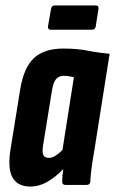

<svg xmlns="http://www.w3.org/2000/svg" viewBox="-20 -678 422 704"><path d="M91 6Q45 6 26 -27Q7 -60 19 -133L54 -350Q67 -430 104.5 -465Q142 -500 213 -500Q262 -500 303 -492Q344 -484 382 -481L326 -127Q313 -54 311 -12Q310 0 298 0H220Q208 0 208 -12Q208 -22 209 -34Q210 -46 212 -58Q184 -29 154 -11.5Q124 6 91 6ZM160 -99Q171 -99 183.5 -107Q196 -115 209 -128L251 -395Q241 -397 232.5 -398.5Q224 -400 215 -400Q196 -400 185.5 -388Q175 -376 170 -343L138 -145Q134 -120 139 -109.5Q144 -99 160 -99ZM166 -569Q155 -569 156 -581L167 -645Q169 -658 181 -658H331Q343 -658 341 -645L331 -581Q329 -569 317 -569Z"/></svg>

Font: Sofia Sans Extra Condensed ExtraBold
Style: Italic
Weight: 800
Italic angle: -9°
Designer: Botio Nikoltchev, Ani Petrova
Foundry: lettersoup
Version: Version 4.101; ttfautohint (v1.8.4.7-5d5b)